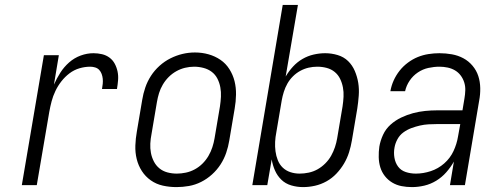

<svg xmlns="http://www.w3.org/2000/svg" viewBox="-20 -755 2040 783"><path d="M69 0 159 -530H220L200 -410Q211 -435 226 -458.5Q241 -482 262 -500.5Q283 -519 309 -528.5Q335 -538 361 -538Q379 -538 396 -534Q413 -530 426.5 -520Q440 -510 448 -495Q456 -480 459.5 -463Q463 -446 461.5 -428Q460 -410 457 -392H396Q398 -403 399 -413.5Q400 -424 399 -434Q398 -444 394.5 -453.5Q391 -463 384.5 -470Q378 -477 368 -480Q358 -483 348 -483Q326 -483 304 -476.5Q282 -470 263.5 -456Q245 -442 230.5 -423.5Q216 -405 206 -384Q196 -363 190.5 -342Q185 -321 181 -299L130 0Z M700 8Q671 8 644 2Q617 -4 595 -19.5Q573 -35 558.5 -57.5Q544 -80 537.5 -106.5Q531 -133 532 -161.5Q533 -190 538 -218L560 -348Q564 -373 572.5 -398Q581 -423 595.5 -445.5Q610 -468 630.5 -486.5Q651 -505 675 -517Q699 -529 724 -535Q749 -541 775 -541Q804 -541 830.5 -533.5Q857 -526 879 -511Q901 -496 915.5 -473Q930 -450 936.5 -424Q943 -398 942.5 -369Q942 -340 937 -312L915 -182Q911 -157 902.5 -132Q894 -107 879.5 -84.5Q865 -62 844.5 -43.5Q824 -25 800 -13Q776 -1 750.5 3.5Q725 8 700 8ZM701 -47Q719 -47 738 -51Q757 -55 774.5 -64.5Q792 -74 806 -88Q820 -102 830 -119Q840 -136 846 -154.5Q852 -173 855 -191L877 -321Q880 -341 881 -360.5Q882 -380 878.5 -399Q875 -418 866.5 -434.5Q858 -451 843.5 -462Q829 -473 810 -478Q791 -483 772 -483Q753 -483 734.5 -478.5Q716 -474 699 -464.5Q682 -455 668 -441Q654 -427 644 -410Q634 -393 628.5 -375Q623 -357 620 -339L598 -209Q594 -189 593 -169.5Q592 -150 595.5 -131.5Q599 -113 607.5 -96.5Q616 -80 630 -68.5Q644 -57 662.5 -52Q681 -47 701 -47Z M1216 8Q1191 8 1167.5 1Q1144 -6 1127.5 -22Q1111 -38 1101.5 -59.5Q1092 -81 1088 -105L1070 0H1009L1133 -735H1195L1145 -443Q1158 -465 1175 -483.5Q1192 -502 1213.5 -514.5Q1235 -527 1259 -532.5Q1283 -538 1306 -538Q1306 -538 1306 -538Q1306 -538 1306 -538Q1332 -538 1357 -530.5Q1382 -523 1399.5 -506Q1417 -489 1427 -465.5Q1437 -442 1441 -417Q1445 -392 1443 -365Q1441 -338 1437 -312L1415 -182Q1411 -158 1403.5 -134Q1396 -110 1383 -88Q1370 -66 1352 -47Q1334 -28 1311.5 -15.5Q1289 -3 1264.5 2.5Q1240 8 1216 8ZM1202 -47Q1220 -47 1239 -51Q1258 -55 1275 -64.5Q1292 -74 1306.5 -88.5Q1321 -103 1330.5 -120Q1340 -137 1346 -155Q1352 -173 1355 -191L1377 -321Q1380 -341 1381 -360.5Q1382 -380 1378.5 -398.5Q1375 -417 1367 -433.5Q1359 -450 1345 -461.5Q1331 -473 1312.5 -478Q1294 -483 1274 -483Q1256 -483 1238.5 -479Q1221 -475 1204.5 -466Q1188 -457 1174.5 -443.5Q1161 -430 1152 -414Q1143 -398 1137.5 -380.5Q1132 -363 1129 -346L1107 -216Q1103 -196 1102 -176.5Q1101 -157 1103.5 -138Q1106 -119 1113 -101.5Q1120 -84 1133 -71.5Q1146 -59 1164 -53Q1182 -47 1202 -47Z M1660 8Q1660 8 1660 8Q1660 8 1660 8Q1638 8 1617.5 4Q1597 0 1579.5 -10.5Q1562 -21 1549.5 -37Q1537 -53 1531 -72.5Q1525 -92 1524.5 -114Q1524 -136 1527 -157Q1531 -181 1542 -205Q1553 -229 1572.5 -246.5Q1592 -264 1616 -275.5Q1640 -287 1664.5 -293.5Q1689 -300 1713.5 -302.5Q1738 -305 1762 -305H1866L1874 -353Q1877 -370 1877.5 -387Q1878 -404 1873 -419.5Q1868 -435 1858.5 -447.5Q1849 -460 1835.5 -468Q1822 -476 1805.5 -479.5Q1789 -483 1772 -483Q1750 -483 1727 -478Q1704 -473 1684 -459.5Q1664 -446 1650.5 -426Q1637 -406 1632 -383H1572Q1576 -406 1585.5 -427Q1595 -448 1609.5 -466.5Q1624 -485 1643.5 -499.5Q1663 -514 1684 -522.5Q1705 -531 1727.5 -534.5Q1750 -538 1772 -538Q1798 -538 1823 -533.5Q1848 -529 1869.5 -517.5Q1891 -506 1907 -487Q1923 -468 1930.5 -445Q1938 -422 1938.5 -396Q1939 -370 1934 -344L1876 0H1815L1831 -96Q1818 -73 1800 -52.5Q1782 -32 1759 -18Q1736 -4 1710.5 2Q1685 8 1660 8ZM1676 -47Q1706 -47 1736.5 -57Q1767 -67 1791.5 -88.5Q1816 -110 1829.5 -139Q1843 -168 1848 -199L1857 -249H1762Q1745 -249 1727.5 -248Q1710 -247 1692.5 -243Q1675 -239 1657.5 -232.5Q1640 -226 1625 -215Q1610 -204 1601 -187.5Q1592 -171 1589 -154Q1585 -133 1588.5 -112Q1592 -91 1603.5 -75.5Q1615 -60 1634.5 -53.5Q1654 -47 1676 -47Z"/></svg>

Font: iosevka_custom_sans_ss08 Light
Style: Italic
Weight: 300
Italic angle: -10°
Designer: Belleve Invis
Foundry: Belleve Invis
Version: Version 10.3.0; ttfautohint (v1.8.3)